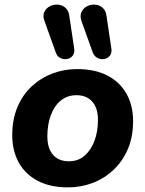

<svg xmlns="http://www.w3.org/2000/svg" viewBox="-20 -800 629 831"><path d="M274 11Q198 11 144 -17Q90 -45 61.5 -96Q33 -147 33 -215Q33 -283 55.5 -336.5Q78 -390 117.5 -426.5Q157 -463 207.5 -482Q258 -501 314 -501Q390 -501 444 -473.5Q498 -446 527 -395Q556 -344 556 -276Q556 -207 533 -154Q510 -101 470.5 -64Q431 -27 380.5 -8Q330 11 274 11ZM278 -102Q318 -102 345.5 -125.5Q373 -149 388.5 -189.5Q404 -230 404 -281Q404 -333 379 -360.5Q354 -388 311 -388Q272 -388 243.5 -365Q215 -342 200 -301.5Q185 -261 185 -210Q185 -158 209.5 -130Q234 -102 278 -102ZM381 -574 333 -708Q325 -731 332.5 -747.5Q340 -764 356 -772.5Q372 -781 390.5 -780Q409 -779 423.5 -767Q438 -755 441 -731L462 -590Q465 -571 455.5 -559Q446 -547 431 -544.5Q416 -542 402 -549Q388 -556 381 -574ZM221 -574 173 -708Q164 -731 171.5 -747.5Q179 -764 195 -772.5Q211 -781 229.5 -780Q248 -779 262.5 -767Q277 -755 280 -731L301 -590Q304 -571 294.5 -559Q285 -547 270 -544.5Q255 -542 241 -549Q227 -556 221 -574Z"/></svg>

Font: Nunito ExtraLight ExtraBold
Style: Italic
Weight: 800
Italic angle: -9°
Version: Version 3.602